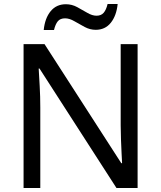

<svg xmlns="http://www.w3.org/2000/svg" viewBox="-20 -933 800 953"><path d="M663 0H558L176 -593H172Q174 -558 177 -506Q180 -454 180 -399V0H97V-714H201L582 -123H586Q585 -139 583.5 -171Q582 -203 580.5 -241Q579 -279 579 -311V-714H663ZM197 -784Q203 -843 231.5 -877.5Q260 -912 307 -912Q337 -912 363.5 -897.5Q390 -883 414 -869Q438 -855 459 -855Q482 -855 494.5 -869.5Q507 -884 514 -913H564Q558 -855 530 -820Q502 -785 455 -785Q427 -785 400.5 -799Q374 -813 349.5 -827.5Q325 -842 303 -842Q279 -842 267 -827.5Q255 -813 248 -784Z"/></svg>

Font: Noto Sans Yi
Style: Regular
Weight: 400
Designer: Monotype Design Team
Foundry: Monotype Imaging Inc.
Version: Version 2.002; ttfautohint (v1.8.4.7-5d5b)